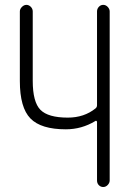

<svg xmlns="http://www.w3.org/2000/svg" viewBox="-20 -750 540 770"><path d="M244.1 -231.4Q144.5 -231.4 102.1 -274.9Q59.6 -318.4 59.6 -424.8V-704.1Q59.6 -713.9 67.9 -722.2Q76.2 -730.5 85.9 -730.5Q95.7 -730.5 103.5 -722.7Q111.3 -714.8 111.3 -704.1V-425.8Q111.3 -340.8 142.1 -309.6Q172.9 -278.3 252 -278.3Q317.4 -278.3 363.3 -315.4Q369.1 -320.3 369.1 -328.1V-704.1Q369.1 -714.8 376.5 -722.7Q383.8 -730.5 394 -730.5Q404.3 -730.5 412.1 -722.2Q419.9 -713.9 419.9 -704.1V-26.4Q419.9 -16.6 412.1 -8.3Q404.3 0 394 0Q383.8 0 376.5 -7.3Q369.1 -14.6 369.1 -26.4V-260.7Q369.1 -263.7 366.7 -265.1Q364.3 -266.6 362.3 -264.6Q307.6 -231.4 244.1 -231.4Z"/></svg>

Font: Rounded-X Mgen+ 1m light
Style: Regular
Weight: 200
Designer: [Source Han Sans]
Ryoko NISHIZUKA  (kana & ideographs); Paul D. Hunt (Latin, Greek & Cyrillic); Wenlong ZHANG  (bopomofo
Version: Version 1.059.20150602